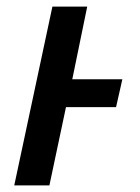

<svg xmlns="http://www.w3.org/2000/svg" viewBox="-20 -559 422 579"><path d="M23 0 138 -539H243L198 -320H349L330 -236H179L129 0Z"/></svg>

Font: Noto Sans Display Medium
Style: Italic
Weight: 500
Italic angle: -12°
Designer: Monotype Design Team
Foundry: Monotype Imaging Inc.
Version: Version 2.003